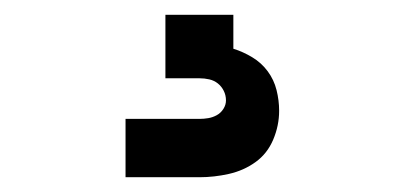

<svg xmlns="http://www.w3.org/2000/svg" viewBox="-20 -20 540 260"><path d="M150 220V141H250Q256 141 262 140Q268 139 273.5 136Q279 133 282.5 127.5Q286 122 286 116Q286 109 283 103Q280 97 275 93Q270 89 263.5 87.5Q257 86 250 86H204V0H296V46Q309 50 321.5 57.5Q334 65 342.5 76.5Q351 88 354.5 102Q358 116 358 130Q358 150 350 169Q342 188 326 199.5Q310 211 290 215.5Q270 220 250 220Z"/></svg>

Font: Iosevka Fixed
Style: Bold
Weight: 700
Monospace: yes
Designer: Belleve Invis
Foundry: Belleve Invis
Version: Version 32.3.0